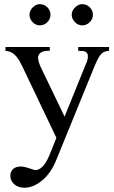

<svg xmlns="http://www.w3.org/2000/svg" viewBox="-20 -669 540 906"><path d="M494.6 -447.3V-429.2Q473.1 -428.2 460 -416.7Q446.8 -405.3 428.2 -361.8L246.1 84.5Q220.7 147.9 179 182.4Q137.2 216.8 95.2 216.8Q65.9 216.8 47.4 200.4Q28.8 184.1 28.8 160.6Q28.8 141.1 41.5 128.9Q54.2 116.7 79.1 116.7Q89.4 116.7 104 120.8Q118.7 125 131.1 129.4Q143.6 133.8 147 133.8Q162.6 133.8 179.9 117.9Q197.3 102.1 214.8 59.6L246.1 -18.6L85.4 -355.5Q79.6 -367.2 70.3 -383.8Q61 -400.4 45.7 -413.8Q30.3 -427.2 5.9 -429.2V-447.3H214.8V-429.2H204.1Q186 -429.2 172.9 -420.9Q159.7 -412.6 159.7 -396.5Q159.7 -377.4 176.3 -343.8L284.7 -118.7L384.8 -365.7Q392.1 -379.4 394.3 -394.8Q396.5 -410.2 390.6 -418.5Q387.7 -422.4 380.9 -425.8Q374 -429.2 349.1 -429.2V-447.3ZM418.5 -599.6Q418.5 -579.6 403.6 -564.5Q388.7 -549.3 368.2 -549.3Q348.1 -549.3 333.3 -564.7Q318.4 -580.1 318.4 -599.6Q318.4 -618.2 334 -633.8Q349.6 -649.4 368.2 -649.4Q388.7 -649.4 403.6 -634.5Q418.5 -619.6 418.5 -599.6ZM218.3 -599.6Q218.3 -579.6 203.4 -564.5Q188.5 -549.3 168 -549.3Q148.4 -549.3 133.8 -564.7Q119.1 -580.1 119.1 -599.6Q119.1 -618.2 134.3 -633.8Q149.4 -649.4 168 -649.4Q188.5 -649.4 203.4 -634.5Q218.3 -619.6 218.3 -599.6Z"/></svg>

Font: BabelStone Roman
Style: Regular
Weight: 400
Designer: Walt Agee, Victor Gaultney, Peter Martin, Debbi Hosken, Becca Hirsbrunner (SIL); Andrew West (BabelStone)
Foundry: BabelStone
Version: Version 16.000